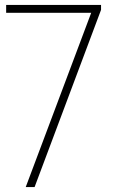

<svg xmlns="http://www.w3.org/2000/svg" viewBox="-20 -760 459 780"><path d="M84.5 0 350.5 -708H5V-740H390.5V-720L120.5 0Z"/></svg>

Font: Encode Sans SmCnd Th
Style: Regular
Weight: 100
Width: 4
Designer: Multiple Designers
Foundry: Impallari Type
Version: Version 3.002; ttfautohint (v1.8.3) -l 8 -r 50 -G 200 -x 14 